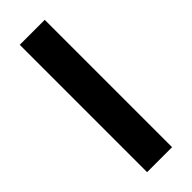

<svg xmlns="http://www.w3.org/2000/svg" viewBox="-252 -785 810 810"><g transform="rotate(-45 152.5 -380.0)"><path d="M227.1 0H78.1V-759.8H227.1Z"/></g></svg>

Font: OpenSansHebrew-Bold
Style: Bold
Weight: 700
Foundry: Ascender Corporation, Yanek Iontef
Version: Version 2.001;PS 002.001;hotconv 1.0.70;makeotf.lib2.5.58329